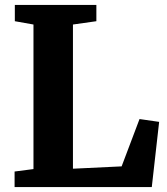

<svg xmlns="http://www.w3.org/2000/svg" viewBox="-20 -763 680 783"><path d="M39.5 0V-63.5L116.5 -73.5V-663L40.5 -676.5V-743H373V-676.5L277.5 -663V-75L476 -84.5L549 -277.5L629 -266L599 0Z"/></svg>

Font: Merriweather ExtraBold
Style: Regular
Weight: 800
Version: Version 2.100